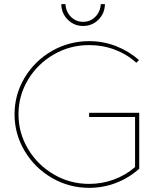

<svg xmlns="http://www.w3.org/2000/svg" viewBox="-20 -901 800 924"><path d="M650 -358V-89Q601 -45 539 -21Q477 3 409 3Q312 3 229.5 -45Q147 -93 98.5 -174.5Q50 -256 50 -351Q50 -446 98.5 -527Q147 -608 229.5 -655.5Q312 -703 409 -703Q477 -703 538.5 -679Q600 -655 649 -612L636 -599Q591 -640 532.5 -662Q474 -684 409 -684Q317 -684 239 -639Q161 -594 115 -517.5Q69 -441 69 -351Q69 -261 115 -184Q161 -107 239 -61.5Q317 -16 409 -16Q471 -16 528 -37Q585 -58 630 -97V-338H409V-358ZM380 -796Q415 -796 439 -820.5Q463 -845 465 -881H485Q484 -836 453.5 -806Q423 -776 380 -776Q337 -776 306.5 -806Q276 -836 275 -881H295Q297 -845 321 -820.5Q345 -796 380 -796Z"/></svg>

Font: Gontserrat Thin
Style: Regular
Weight: 250
Designer: Julieta Ulanovsky
Foundry: Julieta Ulanovsky
Version: Version 6.001